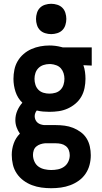

<svg xmlns="http://www.w3.org/2000/svg" viewBox="-20 -770 540 1013"><path d="M250 223Q224 223 198.5 219.5Q173 216 149 207Q125 198 104 182.5Q83 167 68.5 145.5Q54 124 48 98.5Q42 73 42 47Q42 16 52.5 -13.5Q63 -43 85 -65Q74 -80 67.5 -98.5Q61 -117 61 -136Q61 -162 71 -185.5Q81 -209 98 -228Q73 -252 62 -285.5Q51 -319 51 -354Q51 -378 56 -402.5Q61 -427 73.5 -448Q86 -469 104.5 -485Q123 -501 145.5 -511Q168 -521 192.5 -525.5Q217 -530 241 -530Q257 -530 272.5 -528Q288 -526 303 -522L311 -520H464V-424L420 -426Q426 -409 428.5 -390.5Q431 -372 431 -354Q431 -330 426 -305.5Q421 -281 409 -260Q397 -239 378 -223Q359 -207 336.5 -197Q314 -187 290 -183.5Q266 -180 241 -180Q224 -180 207 -181.5Q190 -183 174 -187Q169 -181 166 -173Q163 -165 163 -157Q163 -147 167 -138Q171 -129 178 -123Q185 -117 194 -114Q203 -111 213 -110Q213 -110 213.5 -110Q214 -110 215 -110Q217 -110 220 -110Q223 -110 225 -110H275Q298 -110 321 -107Q344 -104 365.5 -95.5Q387 -87 406 -73Q425 -59 437 -39.5Q449 -20 454 3Q459 26 459 49Q459 75 452.5 100Q446 125 431.5 146.5Q417 168 396 183Q375 198 351 207Q327 216 301.5 219.5Q276 223 250 223ZM241 -276Q257 -276 272.5 -280.5Q288 -285 299 -296Q310 -307 315 -322.5Q320 -338 320 -354Q320 -369 315.5 -383.5Q311 -398 301.5 -409Q292 -420 277.5 -425.5Q263 -431 248 -432H241Q241 -432 240.5 -432Q240 -432 240 -432Q225 -432 209.5 -427Q194 -422 183 -411Q172 -400 167 -385Q162 -370 162 -354Q162 -338 167 -322.5Q172 -307 183 -296Q194 -285 209.5 -280.5Q225 -276 241 -276ZM250 127Q268 127 285.5 123.5Q303 120 317.5 110Q332 100 340 83.5Q348 67 348 49Q348 35 343 22Q338 9 327 0.5Q316 -8 302.5 -11Q289 -14 275 -14H225Q223 -14 221 -14Q219 -14 217 -14Q205 -13 193 -9Q181 -5 171.5 3Q162 11 158 23Q154 35 154 47Q154 65 161.5 82Q169 99 183 109Q197 119 215 123Q233 127 250 127ZM250 -590Q234 -590 218 -595Q202 -600 191 -611Q180 -622 175 -638Q170 -654 170 -670Q170 -686 175 -702Q180 -718 191 -729Q202 -740 218 -745Q234 -750 250 -750Q266 -750 282 -745Q298 -740 309 -729Q320 -718 325 -702Q330 -686 330 -670Q330 -654 325 -638Q320 -622 309 -611Q298 -600 282 -595Q266 -590 250 -590Z"/></svg>

Font: Iosevka SS08 Regular
Style: Bold
Weight: 700
Monospace: yes
Designer: Belleve Invis
Foundry: Belleve Invis
Version: Version 16.3.4; ttfautohint (v1.8.4)